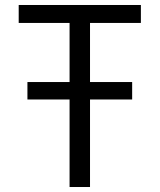

<svg xmlns="http://www.w3.org/2000/svg" viewBox="-20 -750 640 770"><path d="M90 -351V-421H510V-351ZM259 0V-658H55V-730H545V-658H341V0Z"/></svg>

Font: M PLUS Code Latin Expanded
Style: Regular
Weight: 400
Width: 7
Designer: Coji Morishita
Foundry: UNDERFOREST DESIGN
Version: Version 1.002; ttfautohint (v1.8.3)